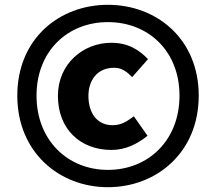

<svg xmlns="http://www.w3.org/2000/svg" viewBox="-20 -770 899 799"><path d="M429 9C632 9 807 -136 807 -372C807 -608 632 -750 429 -750C227 -750 52 -609 52 -372C52 -136 227 9 429 9ZM429 -63C262 -63 132 -186 132 -372C132 -558 262 -678 429 -678C597 -678 727 -558 727 -372C727 -186 597 -63 429 -63ZM444 -146C502 -146 550 -170 594 -205L537 -286C508 -265 486 -249 448 -249C387 -249 348 -296 348 -371C348 -435 384 -488 455 -488C485 -488 506 -474 530 -449L596 -524C560 -561 515 -592 443 -592C327 -592 221 -505 221 -371C221 -233 314 -146 444 -146Z"/></svg>

Font: Noto Sans KR Black
Style: Regular
Weight: 900
Designer: Ryoko NISHIZUKA 西塚涼子 (kana, bopomofo & ideographs); Paul D. Hunt (Latin, Greek & Cyrillic); Sandoll Communications 산돌커뮤니
Foundry: Adobe
Version: Version 2.004;hotconv 1.0.118;makeotfexe 2.5.65603